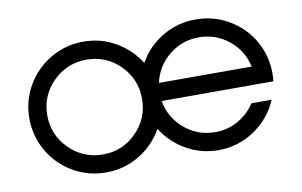

<svg xmlns="http://www.w3.org/2000/svg" viewBox="-61 -622 1183 753"><g transform="rotate(-10 530.5 -246.0)"><path d="M755.4 9.8Q686.5 9.8 627.7 -23.9Q568.8 -57.6 533.7 -114.3Q499.5 -53.2 439 -16.8Q378.4 19.5 306.6 19.5Q235.8 19.5 175.8 -15.4Q115.7 -50.3 80.8 -110.4Q45.9 -170.4 45.9 -241.2Q45.9 -311.5 80.8 -371.6Q115.7 -431.6 175.8 -466.6Q235.8 -501.5 306.6 -501.5Q375.5 -501.5 434.1 -467.8Q492.7 -434.1 527.8 -377.4Q561.5 -438.5 622.1 -474.6Q682.6 -510.7 755.4 -510.7Q826.2 -510.7 886.2 -475.8Q946.3 -440.9 981 -381.1Q1015.6 -321.3 1015.6 -251Q1015.6 -232.4 1013.7 -218.8H943.8H568.8Q580.6 -151.4 633.1 -106.7Q685.5 -62 755.4 -62Q804.2 -62 846.2 -85.4Q888.2 -108.9 914.1 -148.9H994.6Q964.4 -78.1 899.7 -34.2Q835 9.8 755.4 9.8ZM570.8 -290.5H939.9Q926.3 -355 874.5 -397.2Q822.8 -439.5 755.4 -439.5Q688 -439.5 636.2 -397.2Q584.5 -355 570.8 -290.5ZM494.6 -241.2Q494.6 -319.3 439.7 -374.5Q384.8 -429.7 306.6 -429.7Q228 -429.7 172.6 -374.5Q117.2 -319.3 117.2 -241.2Q117.2 -163.1 172.6 -107.7Q228 -52.2 306.6 -52.2Q384.8 -52.2 439.7 -107.4Q494.6 -162.6 494.6 -241.2Z"/></g></svg>

Font: Basically A Sans Serif
Style: Regular
Weight: 400
Designer: Hyung-Suk Kim
Foundry: Mental Design
Version: 1.000